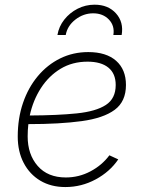

<svg xmlns="http://www.w3.org/2000/svg" viewBox="-20 -773 599 803"><path d="M253.4 9.3Q193.4 9.3 148.7 -17.3Q104 -43.9 79.1 -91.6Q54.2 -139.2 54.2 -202.1Q54.2 -278.3 76.2 -342.5Q98.1 -406.7 138.2 -454.6Q178.2 -502.4 231.9 -528.8Q285.6 -555.2 349.1 -555.2Q424.3 -555.2 465.6 -518.8Q506.8 -482.4 506.8 -417.5Q506.8 -348.6 459.7 -313.7Q412.6 -278.8 321.5 -266.4Q230.5 -253.9 98.6 -253.9Q95.7 -228.5 95.7 -202.6Q95.7 -127 137.7 -78.9Q179.7 -30.8 255.4 -30.8Q310.1 -30.8 358.4 -56.4Q406.7 -82 437.5 -123.5L474.6 -106.4Q439.5 -54.7 380.1 -22.7Q320.8 9.3 253.4 9.3ZM104.5 -290Q221.2 -290.5 301.3 -298.8Q381.3 -307.1 422.6 -334Q463.9 -360.8 463.9 -417.5Q463.9 -465.3 433.3 -490.2Q402.8 -515.1 346.2 -515.1Q282.7 -515.1 233.4 -485.4Q184.1 -455.6 151.1 -404.5Q118.2 -353.5 104.5 -290ZM375.5 -753.4Q432.6 -753.4 465.3 -716.8Q498 -680.2 488.8 -626.5H454.1Q460.4 -665 435.5 -691.2Q410.6 -717.3 369.6 -717.3Q329.1 -717.3 295.4 -691.2Q261.7 -665 254.9 -626.5H220.2Q226.1 -662.1 248.8 -690.9Q271.5 -719.7 304.7 -736.6Q337.9 -753.4 375.5 -753.4Z"/></svg>

Font: Inter Extra Light
Style: Italic
Weight: 200
Italic angle: -9.39999°
Designer: Rasmus Andersson
Foundry: rsms
Version: Version 4.000;git-3c8e0fc